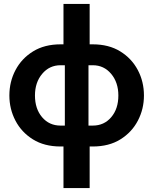

<svg xmlns="http://www.w3.org/2000/svg" viewBox="-20 -750 785 983"><path d="M305 213V0H290Q207 0 148.5 -36.5Q90 -73 59 -132.5Q28 -192 28 -261Q28 -332 59.5 -391.5Q91 -451 149.5 -487Q208 -523 290 -523H305V-730H439V-523H455Q537 -523 595.5 -487Q654 -451 685.5 -391.5Q717 -332 717 -261Q717 -192 686 -132.5Q655 -73 596.5 -36.5Q538 0 455 0H439V213ZM290 -107H312V-416H290Q233 -416 196 -372Q159 -328 159 -261Q159 -193 195.5 -150Q232 -107 290 -107ZM433 -107H455Q513 -107 549.5 -150Q586 -193 586 -261Q586 -328 549 -372Q512 -416 455 -416H433Z"/></svg>

Font: Raleway
Style: Bold
Weight: 700
Designer: Matt McInerney, Pablo Impallari, Rodrigo Fuenzalida
Foundry: Matt McInerney, Pablo Impallari, Rodrigo Fuenzalida
Version: Version 4.026